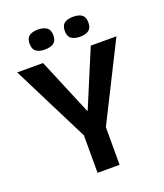

<svg xmlns="http://www.w3.org/2000/svg" viewBox="-152 -940 887 1040"><g transform="rotate(-20 292.0 -420.0)"><path d="M229 0V-216L6 -660H155L291 -335H294L430 -660H578L356 -217V0ZM393 -725Q361 -725 343 -738Q325 -751 325 -783Q325 -814 343 -827Q361 -840 392 -840Q426 -840 443.5 -827Q461 -814 461 -782Q461 -751 443 -738Q425 -725 393 -725ZM190 -725Q158 -725 140 -738Q122 -751 122 -783Q122 -814 140 -827Q158 -840 190 -840Q222 -840 240.5 -827Q259 -814 259 -782Q259 -751 241 -738Q223 -725 190 -725Z"/></g></svg>

Font: Bricolage Grotesque 72pt SemiBold
Style: Regular
Weight: 600
Version: Version 1.001;gftools[0.9.33.dev8+g029e19f]